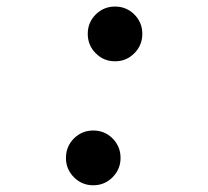

<svg xmlns="http://www.w3.org/2000/svg" viewBox="-20 -547 626 577"><path d="M260.3 9.8Q226.1 9.8 202.1 -14.4Q178.2 -38.6 178.2 -72.3Q178.2 -106.9 202.1 -130.9Q226.1 -154.8 260.3 -154.8Q294.4 -154.8 318.4 -130.9Q342.3 -106.9 342.3 -72.3Q342.3 -38.6 318.4 -14.4Q294.4 9.8 260.3 9.8ZM325.7 -362.8Q291.5 -362.8 267.6 -387Q243.7 -411.1 243.7 -445.3Q243.7 -479.5 267.6 -503.4Q291.5 -527.3 325.7 -527.3Q359.9 -527.3 383.8 -503.4Q407.7 -479.5 407.7 -445.3Q407.7 -411.1 383.8 -387Q359.9 -362.8 325.7 -362.8Z"/></svg>

Font: Cascadia Mono NF SemiBold
Style: Italic
Weight: 600
Italic angle: -10°
Monospace: yes
Designer: Aaron Bell
Foundry: Saja Typeworks
Version: Version 2404.023; ttfautohint (v1.8.4)